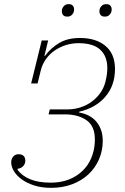

<svg xmlns="http://www.w3.org/2000/svg" viewBox="-20 -893 600 925"><path d="M226 12Q181 12 145 0.5Q109 -11 84.5 -29Q60 -47 47 -68.5Q34 -90 34 -111Q34 -128 44 -139Q54 -150 69 -150Q86 -150 94 -141.5Q102 -133 102 -119Q102 -104 92 -93Q82 -82 65 -80L64 -76Q85 -46 125 -29.5Q165 -13 224 -13Q303 -13 358 -53.5Q413 -94 430 -163Q433 -174 435 -189Q437 -204 437 -222Q437 -286 396.5 -314Q356 -342 293 -342H214L220 -366H305Q336 -366 365.5 -375Q395 -384 419.5 -401.5Q444 -419 462 -443.5Q480 -468 488 -499Q493 -520 495 -535.5Q497 -551 497 -565Q497 -622 463 -653.5Q429 -685 358 -685Q326 -685 296.5 -675.5Q267 -666 242.5 -649Q218 -632 200.5 -607Q183 -582 176 -552L161 -491H130L181 -698H212L194 -624H197Q224 -661 264.5 -685.5Q305 -710 365 -710Q443 -710 488.5 -671.5Q534 -633 534 -561Q534 -481 487.5 -427Q441 -373 362 -355L361 -351Q385 -347 405.5 -337Q426 -327 441.5 -310Q457 -293 466 -269Q475 -245 475 -214Q475 -167 457 -125.5Q439 -84 406.5 -53.5Q374 -23 328 -5.5Q282 12 226 12ZM304 -813Q290 -813 284 -820.5Q278 -828 278 -838Q278 -842 278.5 -845.5Q279 -849 281 -854Q285 -862 292 -867.5Q299 -873 311 -873Q325 -873 331 -865.5Q337 -858 337 -848Q337 -844 336.5 -840.5Q336 -837 334 -832Q330 -824 323 -818.5Q316 -813 304 -813ZM485 -813Q471 -813 465 -820.5Q459 -828 459 -838Q459 -842 459.5 -845.5Q460 -849 462 -854Q466 -862 473 -867.5Q480 -873 492 -873Q506 -873 512 -865.5Q518 -858 518 -848Q518 -844 517.5 -840.5Q517 -837 515 -832Q511 -824 504 -818.5Q497 -813 485 -813Z"/></svg>

Font: IBM Plex Serif ExtraLight
Style: Italic
Weight: 200
Italic angle: -14°
Designer: Mike Abbink, Paul van der Laan, Pieter van Rosmalen
Foundry: Bold Monday
Version: Version 2.5